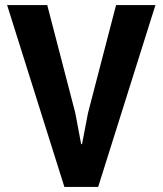

<svg xmlns="http://www.w3.org/2000/svg" viewBox="-20 -736 640 756"><path d="M233.5 0 8 -716H166L276.5 -291L299.5 -168.5H303L326.5 -291L437 -716H592L366.5 0Z"/></svg>

Font: Google Sans Code
Style: Regular
Weight: 400
Monospace: yes
Designer: Google Sans Code Authors
Foundry: Google LLC
Version: Version 6.000